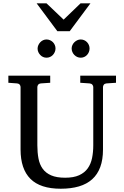

<svg xmlns="http://www.w3.org/2000/svg" viewBox="-20 -1131 752 1167"><path d="M627 -624Q616.2 -623 611.1 -616.2Q606 -609.4 606 -602.1V-222.2Q606 -160.6 589.4 -115.7Q572.8 -70.8 540.3 -41.5Q507.8 -12.2 459.7 2Q411.6 16.1 349.1 16.1Q225.1 16.1 165 -43.9Q105 -104 105 -222.2V-602.1Q105 -609.4 99.9 -616.2Q94.7 -623 84 -624L30.8 -627.9V-670.9H285.2V-627.9L228 -624Q217.3 -623 212.2 -616.2Q207 -609.4 207 -602.1V-248Q207 -204.1 213.9 -167.7Q220.7 -131.3 239.3 -105.5Q257.8 -79.6 290.8 -65.2Q323.7 -50.8 376 -50.8Q427.7 -50.8 460.9 -65.9Q494.1 -81.1 513.2 -107.7Q532.2 -134.3 539.6 -170.4Q546.9 -206.5 546.9 -248V-602.1Q546.9 -609.4 541.3 -616.2Q535.6 -623 524.9 -624L467.8 -627.9V-670.9H685.1V-627.9ZM317.4 -836.4Q317.4 -825.2 313 -814.9Q308.6 -804.7 301.3 -796.9Q293.9 -789.1 283.9 -784.7Q273.9 -780.3 262.7 -780.3Q251.5 -780.3 241.7 -784.7Q231.9 -789.1 224.6 -796.9Q217.3 -804.7 212.9 -814.5Q208.5 -824.2 208.5 -835.4Q208.5 -846.2 212.9 -856.2Q217.3 -866.2 224.6 -874Q231.9 -881.8 241.7 -886.5Q251.5 -891.1 262.7 -891.1Q273.9 -891.1 283.9 -886.7Q293.9 -882.3 301.3 -875Q308.6 -867.7 313 -857.7Q317.4 -847.7 317.4 -836.4ZM524.4 -836.4Q524.4 -825.2 520.3 -814.9Q516.1 -804.7 508.8 -796.9Q501.5 -789.1 491.7 -784.7Q481.9 -780.3 470.7 -780.3Q459.5 -780.3 449.5 -784.7Q439.5 -789.1 431.9 -796.9Q424.3 -804.7 419.9 -814.9Q415.5 -825.2 415.5 -836.4Q415.5 -846.7 419.9 -856.7Q424.3 -866.7 432.1 -874.3Q439.9 -881.8 449.7 -886.5Q459.5 -891.1 470.7 -891.1Q481.9 -891.1 491.7 -886.7Q501.5 -882.3 508.8 -874.8Q516.1 -867.2 520.3 -857.2Q524.4 -847.2 524.4 -836.4ZM403.8 -941.4H328.6L202.6 -1110.8H262.7L366.7 -1011.7L469.7 -1110.8H529.8Z"/></svg>

Font: Charis SIL
Style: Regular
Weight: 400
Foundry: SIL International
Version: Version 4.112